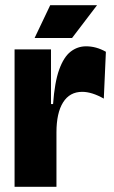

<svg xmlns="http://www.w3.org/2000/svg" viewBox="-20 -718 440 738"><path d="M36 0V-528H176V-318H184Q190 -402 207.5 -450.5Q225 -499 251.5 -519.5Q278 -540 311 -540Q350 -540 387 -519L379 -339Q333 -365 296 -365Q248 -365 222.5 -324.5Q197 -284 197 -209V0ZM257 -572H113L173 -698H353Z"/></svg>

Font: Bricolage Grotesque 48pt ExtraBold
Style: Regular
Weight: 800
Designer: Mathieu Triay
Foundry: Atelier Triay
Version: Version 1.000; ttfautohint (v1.8.4.7-5d5b);gftools[0.9.32]